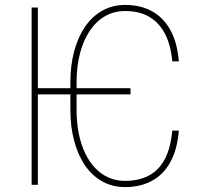

<svg xmlns="http://www.w3.org/2000/svg" viewBox="-20 -741 814 770"><path d="M503.4 -387.2V-362.3H111.3V-387.2ZM670.9 -217.3H697.3Q690.9 -140.6 662.8 -90.3Q634.8 -40 588.6 -15.4Q542.5 9.3 481 9.3Q431.2 9.3 390.6 -13.2Q350.1 -35.6 321.5 -76.9Q293 -118.2 277.6 -175.3Q262.2 -232.4 262.2 -301.8V-409.7Q262.2 -479 277.6 -536.1Q293 -593.3 321.8 -634.8Q350.6 -676.3 391.1 -698.7Q431.6 -721.2 481.9 -721.2Q543 -721.2 588.9 -696.3Q634.8 -671.4 662.8 -621.3Q690.9 -571.3 697.3 -495.1H670.9Q665 -560.5 641.6 -605.5Q618.2 -650.4 578.4 -673.6Q538.6 -696.8 481.9 -696.8Q438 -696.8 402.1 -676.5Q366.2 -656.2 340.6 -618.4Q314.9 -580.6 301 -527.8Q287.1 -475.1 287.1 -410.6V-301.8Q287.1 -250 295.9 -205.8Q304.7 -161.6 321.5 -126.5Q338.4 -91.3 362.1 -66.7Q385.7 -42 415.8 -28.8Q445.8 -15.6 481 -15.6Q536.6 -15.6 576.9 -36.9Q617.2 -58.1 640.9 -102.8Q664.6 -147.5 670.9 -217.3ZM131.8 -710.9V0H106.9V-710.9Z"/></svg>

Font: Roboto Condensed Thin
Style: Regular
Weight: 250
Width: 3
Designer: Christian Robertson
Foundry: Google
Version: Version 3.009; 2024